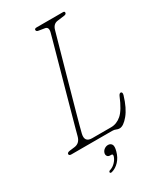

<svg xmlns="http://www.w3.org/2000/svg" viewBox="-221 -779 891 1055"><g transform="rotate(-30 224.0 -252.0)"><path d="M275.5 0H17.5Q3 0 3 -10Q3 -19.5 20 -22L52.5 -26Q87 -30.5 97 -69Q99.5 -79 108.8 -113Q118 -147 131.8 -196.5Q145.5 -246 161.2 -303Q177 -360 192.8 -416.5Q208.5 -473 221.8 -521Q235 -569 243.8 -600.5Q252.5 -632 254 -638.5Q261.5 -669.5 238.5 -673L201.5 -679Q187.5 -681 187.5 -691Q187.5 -700 201.5 -700H368.5Q378.5 -700 378.5 -692Q378.5 -681 362.5 -679.5L320 -674Q290 -670.5 281 -635Q279.5 -630 271 -599.5Q262.5 -569 249.2 -521.8Q236 -474.5 220.2 -418.5Q204.5 -362.5 188.8 -305.5Q173 -248.5 159 -198.8Q145 -149 135.8 -114.2Q126.5 -79.5 124 -68.5Q113.5 -20 161 -20H281Q317 -20 347 -46Q377 -72 407 -145Q413 -159 422 -159Q426.5 -159 429 -153.8Q431.5 -148.5 428.5 -138.5Q407.5 -68 375.8 -29.5Q344 9 319 9Q308.5 9 299.2 4.5Q290 0 275.5 0ZM199.5 111.5Q187 111.5 181.5 103.2Q176 95 179 84Q182.5 71.5 193.5 63.5Q204.5 55.5 217.5 55.5Q232.5 55.5 240.2 67.2Q248 79 239.5 109.5Q230.5 143 209.5 165.5Q188.5 188 163 195Q152.5 198 150 191.5Q150 182.5 160.5 180.5Q179.5 174 194.2 158.2Q209 142.5 214 125Q217.5 111.5 206.5 111.5Z"/></g></svg>

Font: Fraunces144ptSuperSoftThinItalic
Style: Italic
Weight: 100
Italic angle: -16°
Version: Version 1.000;[0bf87f6ff]